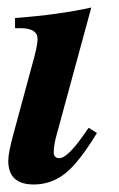

<svg xmlns="http://www.w3.org/2000/svg" viewBox="-20 -482 318 511"><path d="M216 -142 238 -128Q190 -49 153 -20Q116 9 70 9Q2 9 2 -54Q2 -76 17 -130L72 -333Q80 -365 80 -378Q80 -407 34 -407H20V-434Q138 -443 223 -462L132 -128Q123 -97 123 -77Q123 -61 138 -61Q159 -61 202 -122Z"/></svg>

Font: STIX
Style: Bold Italic
Weight: 700
Italic angle: -16.33°
Designer: MicroPress Inc., with final additions and corrections provided by Coen Hoffman, Elsevier (retired)
Version: Version 1.1.1